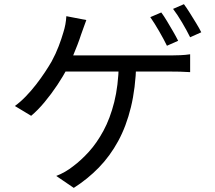

<svg xmlns="http://www.w3.org/2000/svg" viewBox="-20 -850 1040 929"><path d="M760.3 -789.7Q773.3 -772.3 788.1 -747.7Q802.9 -723.2 817.3 -698.2Q831.8 -673.2 842 -652.7L787.8 -628.6Q773.1 -659 750.1 -698.8Q727.2 -738.6 707.2 -767ZM869.9 -829.8Q883.5 -811.4 899.1 -786.5Q914.7 -761.6 929.6 -737.1Q944.6 -712.6 953.8 -693.8L900 -669.7Q883.8 -702.5 861.2 -740.8Q838.6 -779 817.4 -807ZM397.7 -753Q391.4 -736.1 384.7 -717.3Q378.1 -698.5 372.3 -682.7Q365.2 -660.4 354.8 -633.3Q344.5 -606.2 332.4 -577.6Q320.4 -549.1 306.1 -521.1Q286.7 -482.7 257.4 -438.8Q228.1 -394.8 195.2 -355.3Q162.3 -315.8 130.7 -289.7L51.9 -337.2Q78.9 -356.6 105 -383.7Q131.2 -410.9 154.7 -441.2Q178.2 -471.6 197.3 -500.5Q216.4 -529.4 229.6 -552.2Q250.2 -590.1 264.1 -626.8Q278 -663.5 286.2 -692.1Q292.5 -711.6 296.3 -731.9Q300 -752.2 301 -771.7ZM272.4 -581.8Q286.7 -581.8 320.2 -581.8Q353.8 -581.8 399.8 -581.8Q445.8 -581.8 497.4 -581.8Q548.9 -581.8 599.9 -581.8Q650.9 -581.8 694.6 -581.8Q738.3 -581.8 768 -581.8Q797.6 -581.8 806.5 -581.8Q825.3 -581.8 851.8 -582.9Q878.3 -584 900 -587.4V-501Q876.4 -502.8 849.9 -503.3Q823.5 -503.8 806.5 -503.8Q796.2 -503.8 757.8 -503.8Q719.3 -503.8 664.2 -503.8Q609 -503.8 546.8 -503.8Q484.5 -503.8 426.5 -503.8Q368.6 -503.8 324.6 -503.8Q280.7 -503.8 262 -503.8ZM639.2 -539.1Q635.9 -423.8 613.5 -331.6Q591.1 -239.4 551.8 -167.3Q512.6 -95.2 458.4 -39.4Q404.1 16.4 337 59.1L252.1 1.3Q273.6 -6.8 295.1 -19.2Q316.6 -31.7 333.4 -45.2Q372.3 -74.1 410.4 -116.1Q448.5 -158.1 480.6 -217.4Q512.7 -276.6 532.7 -356Q552.7 -435.4 554.9 -539.8Z"/></svg>

Font: Noto Sans TC
Style: Regular
Weight: 100
Designer: Ryoko NISHIZUKA 西塚涼子 (kana, bopomofo & ideographs); Paul D. Hunt (Latin, Greek & Cyrillic); Sandoll Communications 산돌커뮤니
Foundry: Adobe
Version: Version 2.004;hotconv 1.0.118;makeotfexe 2.5.65603